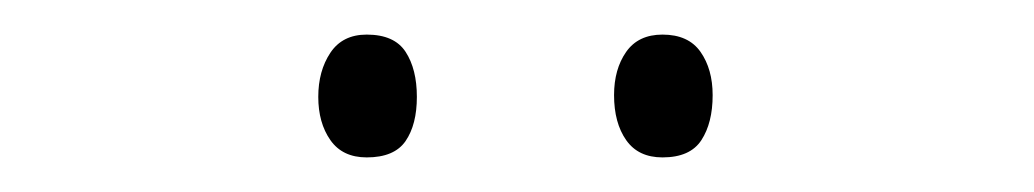

<svg xmlns="http://www.w3.org/2000/svg" viewBox="-20 -729 598 111"><path d="M164 -673Q164 -688 171 -698.5Q178 -709 192 -709Q208 -709 214.5 -699Q221 -689 221 -673Q221 -657 214.5 -647.5Q208 -638 192 -638Q178 -638 171 -648Q164 -658 164 -673ZM335 -674Q335 -689 342 -699Q349 -709 363 -709Q378 -709 385 -699Q392 -689 392 -674Q392 -658 385.5 -648Q379 -638 363 -638Q349 -638 342 -648Q335 -658 335 -674Z"/></svg>

Font: Noto Sans Khmer SemiCondensed ExtraLight
Style: Regular
Weight: 200
Width: 4
Designer: Danh Hong and the Monotype Design Team
Foundry: Monotype Imaging Inc.
Version: Version 2.004; ttfautohint (v1.8.4.7-5d5b)